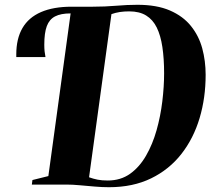

<svg xmlns="http://www.w3.org/2000/svg" viewBox="-20 -771 879 802"><path d="M435 11Q406 11 374.5 8.2Q343 5.5 313 2.8Q283 0 258.5 0H113L115.5 -19L182 -35.5L275 -715L267 -728L279 -743H367.5Q418.5 -743 465.2 -747Q512 -751 554 -751Q635 -751 689.8 -727.2Q744.5 -703.5 777.5 -662.5Q810.5 -621.5 824.8 -569Q839 -516.5 839 -458.5Q839 -362.5 813.8 -277.8Q788.5 -193 737.8 -128Q687 -63 611.2 -26Q535.5 11 435 11ZM430 -17Q484 -17 523.5 -45.2Q563 -73.5 590.2 -121Q617.5 -168.5 634 -227Q650.5 -285.5 658 -347.5Q665.5 -409.5 665.5 -465Q665.5 -526.5 658.2 -574.8Q651 -623 634.8 -656Q618.5 -689 590.5 -706.2Q562.5 -723.5 520 -723.5Q498.5 -723.5 480.5 -720.8Q462.5 -718 445.5 -712L352 -30.5Q370 -24 387.8 -20.5Q405.5 -17 430 -17ZM48 -532.5Q48 -535.5 48 -538Q48 -540.5 48 -543.5Q48 -609.5 73.8 -653.8Q99.5 -698 151.2 -720.5Q203 -743 279 -743L275 -715Q234 -715 210 -702.5Q186 -690 175.5 -661.8Q165 -633.5 165 -584Q165 -569 166.2 -557Q167.5 -545 170 -532.5Z"/></svg>

Font: Merriweather 144pt ExtraBold
Style: Italic
Weight: 800
Italic angle: -7.8°
Version: Version 2.101